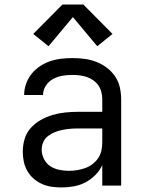

<svg xmlns="http://www.w3.org/2000/svg" viewBox="-20 -815 640 843"><path d="M251 8Q229 8 207 5Q185 2 165 -7Q145 -16 128 -30.5Q111 -45 100 -64.5Q89 -84 84.5 -105.5Q80 -127 80 -149Q80 -177 88 -204.5Q96 -232 115 -253Q134 -274 158.5 -288Q183 -302 210 -310Q237 -318 265 -321Q293 -324 321 -324H429V-379Q429 -395 425 -411Q421 -427 412 -440Q403 -453 389.5 -462.5Q376 -472 361 -477Q346 -482 330 -484Q314 -486 298 -486Q276 -486 254.5 -482.5Q233 -479 213.5 -468.5Q194 -458 181.5 -439Q169 -420 169 -398H86Q86 -423 94.5 -447Q103 -471 118.5 -490.5Q134 -510 155 -524Q176 -538 199.5 -546Q223 -554 248 -557Q273 -560 298 -560Q325 -560 351.5 -556.5Q378 -553 402.5 -543.5Q427 -534 448.5 -518Q470 -502 485 -480Q500 -458 506 -432Q512 -406 512 -379V0H429V-90Q418 -66 398.5 -46.5Q379 -27 355.5 -14.5Q332 -2 305 3Q278 8 251 8ZM282 -65Q301 -65 319 -68Q337 -71 354 -77Q371 -83 385.5 -94Q400 -105 410.5 -120Q421 -135 425 -153Q429 -171 429 -189V-251H321Q304 -251 287 -249.5Q270 -248 253 -244.5Q236 -241 220 -234.5Q204 -228 190.5 -217.5Q177 -207 170 -191Q163 -175 163 -158Q163 -137 173 -117Q183 -97 200.5 -85.5Q218 -74 239.5 -69.5Q261 -65 282 -65ZM193 -612 126 -666 254 -795H346L474 -666L407 -612L300 -740Z"/></svg>

Font: Monocode
Style: Regular
Weight: 400
Designer: Belleve Invis
Foundry: Belleve Invis
Version: Version 16.1.0; ttfautohint (v1.8.4)